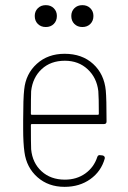

<svg xmlns="http://www.w3.org/2000/svg" viewBox="-20 -718 499 746"><path d="M358 -108Q361 -117 370 -115L379 -114Q383 -113 385.5 -110Q388 -107 387 -102Q373 -52 331 -22Q289 8 231 8Q168 8 125.5 -29.5Q83 -67 75 -127Q70 -162 70 -217V-251Q70 -336 74 -370Q80 -431 123 -470Q166 -509 231 -509Q299 -509 342 -469.5Q385 -430 391 -366Q394 -335 394 -246Q394 -236 384 -236H104Q100 -236 100 -232Q100 -162 101 -138Q106 -85 141.5 -52.5Q177 -20 232 -20Q278 -20 311.5 -44Q345 -68 358 -108ZM101 -364Q100 -339 100 -276Q100 -272 104 -272H360Q364 -272 364 -276Q364 -339 362 -364Q356 -416 320.5 -449Q285 -482 232 -482Q177 -482 142 -449.5Q107 -417 101 -364ZM257 -656Q257 -674 269 -686Q281 -698 300 -698Q319 -698 331 -686Q343 -674 343 -656Q343 -637 331 -625Q319 -613 300 -613Q281 -613 269 -625Q257 -637 257 -656ZM115 -656Q115 -674 127 -686Q139 -698 158 -698Q177 -698 189 -686Q201 -674 201 -656Q201 -637 189 -625Q177 -613 158 -613Q139 -613 127 -625Q115 -637 115 -656Z"/></svg>

Font: Barlow Semi Condensed Thin
Style: Regular
Weight: 250
Width: 4
Designer: Jeremy Tribby
Foundry: Tribby Type
Version: Version 1.408